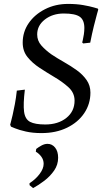

<svg xmlns="http://www.w3.org/2000/svg" viewBox="-20 -668 547 981"><path d="M192 12Q147 12 112 4Q77 -4 56.5 -12.5Q36 -21 36 -21L32 -31Q32 -31 35.5 -44Q39 -57 44.5 -80.5Q50 -104 56 -136Q62 -168 66 -205L107 -210Q98 -136 103 -97.5Q108 -59 133.5 -45.5Q159 -32 211 -32Q277 -32 319 -65.5Q361 -99 361 -154Q361 -194 329.5 -222.5Q298 -251 255 -276Q218 -298 181.5 -322Q145 -346 120.5 -376.5Q96 -407 96 -450Q96 -505 126.5 -549.5Q157 -594 210 -621Q263 -648 328 -648Q371 -648 405 -642Q439 -636 459.5 -630Q480 -624 480 -624L482 -619Q482 -619 475.5 -596Q469 -573 459.5 -534.5Q450 -496 441 -450L405 -446L400 -451Q400 -451 403 -463Q406 -475 408.5 -492.5Q411 -510 411 -525Q411 -566 387.5 -582.5Q364 -599 306 -599Q249 -599 209.5 -568.5Q170 -538 170 -492Q170 -460 191 -436Q212 -412 243 -390Q273 -370 307.5 -350.5Q342 -331 372.5 -309Q403 -287 422.5 -259Q442 -231 442 -195Q442 -137 410.5 -90Q379 -43 322.5 -15.5Q266 12 192 12ZM165 93Q175 85 191 76Q207 67 223 67Q246 67 261.5 86Q277 105 277 138Q277 174 256.5 203.5Q236 233 206.5 255.5Q177 278 149 293L131 278V268Q161 249 182 221.5Q203 194 203 169Q203 149 191.5 133Q180 117 163 107Z"/></svg>

Font: Alegreya
Style: Italic
Weight: 400
Italic angle: -7°
Designer: Juan Pablo del Peral
Foundry: Huerta Tipografica
Version: Version 2.009